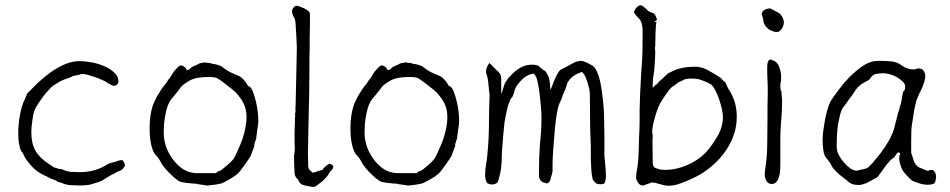

<svg xmlns="http://www.w3.org/2000/svg" viewBox="-20 -708 3688 745"><path d="M396.5 -386.7Q394.5 -387.7 393.6 -388.7Q388.7 -392.6 375 -398.4Q362.3 -404.3 347.7 -409.2Q332 -414.1 319.3 -418Q305.7 -420.9 297.9 -420.9H296.9H295.9Q291 -418 272.5 -415Q265.6 -414.1 259.8 -412.1V-411.1Q254.9 -409.2 249 -406.2Q232.4 -401.4 215.8 -393.6Q205.1 -387.7 185.5 -375Q176.8 -369.1 168 -357.4Q158.2 -347.7 148.4 -334.5Q138.7 -321.3 129.9 -308.6Q122.1 -295.9 116.2 -286.1V-285.2Q112.3 -276.4 109.4 -264.6Q107.4 -253.9 105.5 -240.2Q103.5 -227.5 102.5 -214.8Q101.6 -202.1 101.6 -194.3V-193.4Q101.6 -152.3 117.2 -124Q133.8 -94.7 168.9 -72.3Q185.5 -60.5 187.5 -59.6Q194.3 -56.6 199.2 -55.7L211.9 -51.8L212.9 -52.7Q217.8 -52.7 223.6 -49.8Q241.2 -42 255.9 -41Q270.5 -40 289.1 -40Q318.4 -40 343.8 -46.9Q370.1 -53.7 393.6 -68.4Q403.3 -74.2 408.2 -75.2Q426.8 -80.1 428.2 -80.6Q429.7 -81.1 431.6 -81.5Q433.6 -82 438.5 -84Q442.4 -85.9 453.1 -86.9Q456.1 -86.9 460 -80.1Q464.8 -72.3 464.8 -68.4Q464.8 -62.5 460 -57.6Q453.1 -48.8 451.2 -47.9L436.5 -42Q431.6 -40 427.7 -37.1Q424.8 -35.2 422.9 -34.2Q411.1 -29.3 400.4 -22.5Q389.6 -15.6 377 -7.8Q367.2 -2 328.1 8.8H329.1Q329.1 8.8 328.1 8.8Q314.5 10.7 312.5 10.7Q305.7 10.7 293.9 11.7L259.8 10.7L246.1 9.8Q231.4 6.8 229.5 5.9Q216.8 0 210 -1Q204.1 -2 202.1 -3.9Q197.3 -8.8 191.4 -9.8Q179.7 -13.7 169.9 -18.6Q160.2 -24.4 150.4 -28.3Q122.1 -42 104.5 -61.5Q78.1 -89.8 71.3 -108.4Q68.4 -113.3 66.4 -117.2Q63.5 -120.1 62.5 -122.1Q60.5 -127 58.6 -129.9Q57.6 -133.8 56.6 -138.7Q52.7 -153.3 51.8 -164.1Q50.8 -175.8 50.8 -190.4Q50.8 -223.6 56.6 -256.8Q63.5 -297.9 75.2 -320.3Q80.1 -332 81.1 -334Q85 -340.8 85 -344.7Q105.5 -365.2 127 -386.7Q151.4 -409.2 176.8 -427.7Q203.1 -446.3 232.4 -459Q263.7 -471.7 292 -470.7Q308.6 -470.7 334 -466.3Q359.4 -461.9 382.8 -452.1Q406.2 -442.4 422.9 -426.8Q439.5 -412.1 439.5 -392.6Q439.5 -385.7 434.6 -380.4Q429.7 -375 421.9 -375Q417 -375 407.2 -380.9L400.4 -383.8L398.4 -385.7Z M903.3 -126Q915 -151.4 920.9 -168.9Q928.7 -192.4 932.6 -213.9Q936.5 -236.3 936.5 -252Q936.5 -279.3 928.7 -298.8Q920.9 -317.4 909.2 -332Q896.5 -349.6 879.9 -362.3Q871.1 -369.1 862.3 -376Q853.5 -382.8 843.8 -390.6Q830.1 -400.4 821.3 -405.3Q812.5 -409.2 794.9 -409.2Q757.8 -409.2 739.3 -404.3Q719.7 -399.4 705.1 -388.7Q686.5 -377.9 677.7 -364.3Q673.8 -358.4 651.4 -331.1Q651.4 -331.1 650.4 -330.1H649.4V-329.1L645.5 -324.2Q641.6 -320.3 637.7 -312.5Q630.9 -300.8 627 -285.6Q623 -270.5 620.1 -253.9Q617.2 -237.3 616.2 -221.2Q615.2 -205.1 615.2 -192.4Q615.2 -171.9 621.6 -148.4Q627.9 -125 641.6 -103.5Q654.3 -82 672.9 -65.4Q688.5 -49.8 712.9 -41Q719.7 -39.1 725.6 -38.1L738.3 -36.1H739.3H816.4H818.4L819.3 -38.1Q827.1 -44.9 830.1 -44.4Q833 -43.9 840.8 -49.8Q848.6 -55.7 862.3 -67.4Q877.9 -81.1 884.8 -89.8Q892.6 -100.6 903.3 -126ZM944.3 -89.8Q928.7 -66.4 922.9 -59.6Q910.2 -41 903.3 -35.2Q899.4 -31.2 885.7 -21.5Q876 -15.6 866.2 -9.8Q861.3 -6.8 851.6 -2Q839.8 2.9 838.9 3.9Q817.4 8.8 795.9 10.7Q781.2 12.7 778.3 11.7V10.7Q777.3 10.7 770.5 9.8L743.2 5.9Q743.2 4.9 743.2 4.9V5.9Q743.2 5.9 743.2 5.9V4.9Q738.3 4.9 725.6 3.9Q716.8 2.9 707 2H706.1Q697.3 1 687.5 -1Q679.7 -2 675.8 -4.9H674.8Q666 -10.7 657.2 -17.6Q646.5 -27.3 636.7 -37.1Q627 -46.9 618.2 -57.6Q607.4 -71.3 606.4 -74.2Q601.6 -84 597.7 -89.8Q594.7 -95.7 585.9 -104.5H586.9H585.9Q578.1 -112.3 573.2 -125Q568.4 -136.7 565.4 -152.3Q562.5 -167 561.5 -181.6Q560.5 -196.3 560.5 -208Q560.5 -236.3 563.5 -256.8Q566.4 -278.3 572.3 -296.9Q579.1 -315.4 589.8 -335Q605.5 -362.3 617.2 -376Q627.9 -389.6 627.9 -390.6L632.8 -398.4Q637.7 -402.3 643.6 -413.1Q650.4 -424.8 653.3 -428.7Q666 -444.3 669.9 -446.3V-447.3Q673.8 -451.2 676.8 -453.1Q679.7 -454.1 683.6 -454.1Q685.5 -454.1 689.5 -452.1H690.4Q702.1 -444.3 702.1 -441.4Q702.1 -437.5 705.1 -436.5Q709 -436.5 710.9 -437.5L713.9 -438.5L714.8 -439.5H715.8L723.6 -447.3Q723.6 -447.3 727.5 -449.2Q736.3 -454.1 745.1 -457Q753.9 -462.9 757.8 -462.9Q773.4 -464.8 773.4 -466.8Q774.4 -463.9 776.4 -465.8L777.3 -464.8H779.3L796.9 -462.9Q799.8 -462.9 800.8 -460.9H801.8Q817.4 -459 825.2 -456.1Q838.9 -452.1 843.8 -447.3Q846.7 -444.3 863.3 -433.6Q873 -427.7 883.8 -422.9Q904.3 -414.1 905.3 -414.1Q906.2 -414.1 913.1 -410.2Q918 -406.2 922.9 -401.4Q926.8 -397.5 931.6 -391.6Q935.5 -386.7 940.4 -377.9L941.4 -376L942.4 -374H944.3L945.3 -373H947.3Q956.1 -367.2 961.9 -350.6Q968.8 -333 973.6 -311.5Q978.5 -290 980.5 -270.5Q982.4 -250 982.4 -239.3Q982.4 -227.5 978.5 -205.1Q975.6 -186.5 973.6 -168Q970.7 -164.1 970.7 -159.2Q969.7 -156.2 967.8 -152.3V-151.4Q966.8 -148.4 966.8 -142.6Q966.8 -139.6 964.8 -135.7Q953.1 -104.5 952.1 -101.6Q951.2 -100.6 944.3 -89.8ZM757.8 -462.9Q757.8 -463.9 757.8 -463.9Z M1175.8 -76.2Q1175.8 -66.4 1175.8 -66.4V-65.4Q1176.8 -53.7 1178.7 -51.8L1190.4 -40L1192.4 -38.1H1195.3L1202.1 -40Q1205.1 -40 1209 -42Q1213.9 -45.9 1216.8 -44.9Q1219.7 -44.9 1225.6 -47.9V-46.9L1229.5 -48.8L1232.4 -49.8L1234.4 -50.8V-53.7V-54.7Q1251 -70.3 1257.8 -72.3Q1261.7 -72.3 1268.6 -68.4Q1274.4 -64.5 1273.4 -60.5V-59.6L1271.5 -57.6V-55.7V-54.7Q1270.5 -51.8 1266.6 -47.9Q1263.7 -44.9 1261.7 -43Q1258.8 -40 1257.8 -37.1Q1250 -25.4 1249 -23.4Q1241.2 -14.6 1232.4 -5.9Q1222.7 2 1211.9 9.8Q1204.1 16.6 1195.3 17.6L1167 12.7Q1167 12.7 1167 12.7Q1167 12.7 1167 12.7Q1159.2 10.7 1153.3 8.8Q1146.5 4.9 1144.5 2H1143.6Q1140.6 -2 1138.7 -6.8Q1135.7 -12.7 1129.9 -17.6Q1125 -25.4 1124 -29.3Q1123 -33.2 1122.1 -53.7Q1121.1 -79.1 1121.1 -83Q1121.1 -92.8 1121.1 -105.5Q1124 -118.2 1124 -132.8Q1123 -138.7 1123 -165Q1122.1 -180.7 1125 -257.8Q1126 -259.8 1125 -263.7Q1125 -266.6 1125 -268.6L1126 -269.5Q1126 -276.4 1127 -277.3V-279.3Q1127 -281.2 1126 -284.2Q1126 -287.1 1127 -298.8Q1127.9 -315.4 1129.9 -430.7Q1129.9 -440.4 1130.9 -476.1Q1131.8 -511.7 1131.8 -525.4Q1131.8 -538.1 1127 -614.3Q1126 -629.9 1124 -633.8Q1121.1 -639.6 1118.2 -645.5Q1116.2 -648.4 1116.2 -650.4Q1115.2 -652.3 1114.3 -655.3Q1113.3 -658.2 1113.3 -666Q1113.3 -671.9 1119.1 -678.7Q1125 -686.5 1130.9 -685.5Q1134.8 -685.5 1142.6 -682.6Q1151.4 -679.7 1160.2 -675.8Q1168.9 -670.9 1174.8 -667Q1180.7 -662.1 1181.6 -659.2Q1182.6 -655.3 1182.6 -644.5Q1182.6 -629.9 1182.6 -609.4Q1182.6 -588.9 1181.6 -565.4Q1181.6 -542 1181.6 -519.5Q1181.6 -497.1 1180.7 -481.4V-459Q1180.7 -401.4 1179.7 -344.7Q1178.7 -302.7 1177.7 -259.8Q1176.8 -243.2 1176.8 -216.8Q1176.8 -190.4 1175.8 -162.1Q1174.8 -111.3 1174.8 -110.4Q1174.8 -109.4 1175.8 -76.2ZM1261.7 -43Q1261.7 -43 1261.7 -43Z M1682.6 -126Q1694.3 -151.4 1700.2 -168.9Q1708 -192.4 1711.9 -213.9Q1715.8 -236.3 1715.8 -252Q1715.8 -279.3 1708 -298.8Q1700.2 -317.4 1688.5 -332Q1675.8 -349.6 1659.2 -362.3Q1650.4 -369.1 1641.6 -376Q1632.8 -382.8 1623 -390.6Q1609.4 -400.4 1600.6 -405.3Q1591.8 -409.2 1574.2 -409.2Q1537.1 -409.2 1518.6 -404.3Q1499 -399.4 1484.4 -388.7Q1465.8 -377.9 1457 -364.3Q1453.1 -358.4 1430.7 -331.1Q1430.7 -331.1 1429.7 -330.1H1428.7V-329.1L1424.8 -324.2Q1420.9 -320.3 1417 -312.5Q1410.2 -300.8 1406.2 -285.6Q1402.3 -270.5 1399.4 -253.9Q1396.5 -237.3 1395.5 -221.2Q1394.5 -205.1 1394.5 -192.4Q1394.5 -171.9 1400.9 -148.4Q1407.2 -125 1420.9 -103.5Q1433.6 -82 1452.1 -65.4Q1467.8 -49.8 1492.2 -41Q1499 -39.1 1504.9 -38.1L1517.6 -36.1H1518.6H1595.7H1597.7L1598.6 -38.1Q1606.4 -44.9 1609.4 -44.4Q1612.3 -43.9 1620.1 -49.8Q1627.9 -55.7 1641.6 -67.4Q1657.2 -81.1 1664.1 -89.8Q1671.9 -100.6 1682.6 -126ZM1723.6 -89.8Q1708 -66.4 1702.1 -59.6Q1689.5 -41 1682.6 -35.2Q1678.7 -31.2 1665 -21.5Q1655.3 -15.6 1645.5 -9.8Q1640.6 -6.8 1630.9 -2Q1619.1 2.9 1618.2 3.9Q1596.7 8.8 1575.2 10.7Q1560.5 12.7 1557.6 11.7V10.7Q1556.6 10.7 1549.8 9.8L1522.5 5.9Q1522.5 4.9 1522.5 4.9V5.9Q1522.5 5.9 1522.5 5.9V4.9Q1517.6 4.9 1504.9 3.9Q1496.1 2.9 1486.3 2H1485.4Q1476.6 1 1466.8 -1Q1459 -2 1455.1 -4.9H1454.1Q1445.3 -10.7 1436.5 -17.6Q1425.8 -27.3 1416 -37.1Q1406.2 -46.9 1397.5 -57.6Q1386.7 -71.3 1385.7 -74.2Q1380.9 -84 1377 -89.8Q1374 -95.7 1365.2 -104.5H1366.2H1365.2Q1357.4 -112.3 1352.5 -125Q1347.7 -136.7 1344.7 -152.3Q1341.8 -167 1340.8 -181.6Q1339.8 -196.3 1339.8 -208Q1339.8 -236.3 1342.8 -256.8Q1345.7 -278.3 1351.6 -296.9Q1358.4 -315.4 1369.1 -335Q1384.8 -362.3 1396.5 -376Q1407.2 -389.6 1407.2 -390.6L1412.1 -398.4Q1417 -402.3 1422.9 -413.1Q1429.7 -424.8 1432.6 -428.7Q1445.3 -444.3 1449.2 -446.3V-447.3Q1453.1 -451.2 1456.1 -453.1Q1459 -454.1 1462.9 -454.1Q1464.8 -454.1 1468.8 -452.1H1469.7Q1481.4 -444.3 1481.4 -441.4Q1481.4 -437.5 1484.4 -436.5Q1488.3 -436.5 1490.2 -437.5L1493.2 -438.5L1494.1 -439.5H1495.1L1502.9 -447.3Q1502.9 -447.3 1506.8 -449.2Q1515.6 -454.1 1524.4 -457Q1533.2 -462.9 1537.1 -462.9Q1552.7 -464.8 1552.7 -466.8Q1553.7 -463.9 1555.7 -465.8L1556.6 -464.8H1558.6L1576.2 -462.9Q1579.1 -462.9 1580.1 -460.9H1581.1Q1596.7 -459 1604.5 -456.1Q1618.2 -452.1 1623 -447.3Q1626 -444.3 1642.6 -433.6Q1652.3 -427.7 1663.1 -422.9Q1683.6 -414.1 1684.6 -414.1Q1685.5 -414.1 1692.4 -410.2Q1697.3 -406.2 1702.1 -401.4Q1706.1 -397.5 1710.9 -391.6Q1714.8 -386.7 1719.7 -377.9L1720.7 -376L1721.7 -374H1723.6L1724.6 -373H1726.6Q1735.4 -367.2 1741.2 -350.6Q1748 -333 1752.9 -311.5Q1757.8 -290 1759.8 -270.5Q1761.7 -250 1761.7 -239.3Q1761.7 -227.5 1757.8 -205.1Q1754.9 -186.5 1752.9 -168Q1750 -164.1 1750 -159.2Q1749 -156.2 1747.1 -152.3V-151.4Q1746.1 -148.4 1746.1 -142.6Q1746.1 -139.6 1744.1 -135.7Q1732.4 -104.5 1731.4 -101.6Q1730.5 -100.6 1723.6 -89.8ZM1537.1 -462.9Q1537.1 -463.9 1537.1 -463.9Z M2065.4 -454.1 2070.3 -453.1Q2073.2 -446.3 2082 -442.4Q2084 -438.5 2086.9 -437.5V-436.5L2094.7 -433.6V-432.6H2095.7Q2097.7 -430.7 2106.4 -415Q2111.3 -406.2 2113.3 -388.7L2116.2 -358.4L2127 -386.7Q2143.6 -428.7 2155.3 -437.5Q2164.1 -441.4 2214.8 -468.8H2217.8Q2220.7 -469.7 2224.6 -470.7Q2230.5 -471.7 2234.4 -471.7Q2243.2 -471.7 2257.8 -464.8Q2276.4 -455.1 2279.3 -453.1Q2289.1 -446.3 2295.9 -430.7Q2303.7 -414.1 2308.6 -392.6Q2313.5 -371.1 2316.4 -344.7Q2320.3 -317.4 2322.3 -290Q2324.2 -263.7 2324.2 -235.4Q2325.2 -208 2325.2 -182.6Q2325.2 -158.2 2325.2 -137.7Q2325.2 -117.2 2325.2 -103.5Q2327.1 -81.1 2329.1 -61.5Q2331.1 -42 2331.1 -23.4Q2331.1 -12.7 2327.1 0Q2325.2 6.8 2311.5 6.8Q2294.9 6.8 2290 1Q2285.2 -3.9 2282.2 -7.8Q2281.2 -9.8 2279.3 -14.6Q2275.4 -31.2 2274.4 -49.8Q2273.4 -69.3 2272.5 -89.8Q2272.5 -104.5 2272.5 -116.2Q2272.5 -123 2272.5 -128.9Q2272.5 -134.8 2272.5 -141.6Q2272.5 -154.3 2271.5 -167Q2269.5 -211.9 2269.5 -255.9Q2268.6 -299.8 2268.6 -343.8Q2268.6 -350.6 2266.6 -362.3Q2263.7 -373 2260.7 -384.8Q2256.8 -397.5 2252 -409.2Q2247.1 -419.9 2241.2 -425.8L2238.3 -428.7L2234.4 -427.7Q2204.1 -417 2190.4 -399.4Q2180.7 -387.7 2178.7 -377Q2175.8 -365.2 2169.9 -353.5Q2164.1 -340.8 2160.2 -328.1V-329.1Q2160.2 -329.1 2160.2 -328.1Q2156.2 -317.4 2150.4 -305.7Q2144.5 -293 2139.6 -260.7Q2134.8 -229.5 2131.8 -193.4Q2128.9 -158.2 2126.5 -124.5Q2124 -90.8 2124 -74.2V-59.6Q2124 -52.7 2124 -45.9V-44.9Q2124 -41 2123 -39.1V-38.1Q2122.1 -34.2 2121.1 -30.3Q2120.1 -27.3 2119.1 -23.4L2118.2 -19.5V-20.5Q2118.2 -19.5 2118.2 -19.5Q2116.2 -14.6 2116.2 -12.7Q2114.3 -4.9 2109.4 0Q2104.5 3.9 2096.7 3.9Q2096.7 3.9 2096.7 1H2090.8Q2090.8 1 2090.8 1H2089.8Q2087.9 -1 2085.9 -2H2085H2084Q2077.1 -6.8 2076.2 -9.8L2071.3 -19.5V-23.4V-30.3V-45.9Q2071.3 -99.6 2075.2 -150.4Q2081.1 -202.1 2081.1 -255.9Q2081.1 -266.6 2079.1 -291Q2077.1 -315.4 2074.2 -340.8Q2071.3 -366.2 2066.4 -388.7Q2061.5 -413.1 2052.7 -419.9L2049.8 -422.9L2045.9 -421.9Q2019.5 -416 2000 -393.6Q1977.5 -370.1 1974.6 -348.6Q1973.6 -343.8 1971.7 -340.8Q1969.7 -335.9 1967.8 -331.1L1966.8 -330.1Q1963.9 -328.1 1961.9 -325.2L1960.9 -324.2V-323.2Q1960 -321.3 1958 -315.4V-316.4Q1958 -316.4 1958 -315.4Q1954.1 -307.6 1951.2 -297.4Q1948.2 -287.1 1946.3 -277.3Q1941.4 -256.8 1937.5 -232.4Q1934.6 -208 1932.6 -182.6Q1930.7 -155.3 1928.7 -133.8Q1926.8 -109.4 1926.8 -88.9Q1926.8 -83 1925.8 -69.3Q1924.8 -55.7 1921.9 -40Q1918.9 -25.4 1915 -11.7Q1913.1 -5.9 1911.1 -2L1909.2 2H1908.2Q1905.3 3.9 1900.4 5.9H1899.4Q1895.5 7.8 1892.6 7.8H1891.6Q1873 7.8 1868.2 -1Q1862.3 -13.7 1862.3 -29.3Q1862.3 -40 1863.3 -49.8Q1864.3 -60.5 1866.2 -70.3Q1872.1 -102.5 1876 -174.8Q1877 -187.5 1877.9 -281.2L1879.9 -343.8L1878.9 -344.7Q1877 -359.4 1876 -373Q1875 -388.7 1872.1 -404.3Q1871.1 -409.2 1870.1 -413.1Q1869.1 -416 1867.2 -421.9Q1867.2 -423.8 1866.2 -426.8V-435.5Q1866.2 -439.5 1872.1 -453.1Q1873 -454.1 1878.9 -463.9L1882.8 -460Q1883.8 -460 1884.8 -458L1885.7 -457L1894.5 -448.2Q1895.5 -446.3 1896.5 -445.3L1897.5 -444.3H1898.4Q1901.4 -441.4 1903.3 -439.5Q1905.3 -436.5 1909.2 -433.6L1914.1 -429.7Q1914.1 -428.7 1915 -427.7Q1916 -425.8 1918.9 -423.8Q1924.8 -416 1924.8 -400.4V-396.5V-390.6V-341.8L1938.5 -383.8Q1939.5 -385.7 1940.4 -387.7Q1941.4 -389.6 1943.4 -391.6Q1949.2 -400.4 1953.1 -406.2Q1958 -411.1 1960 -413.1Q1978.5 -433.6 1999 -445.3Q2021.5 -458 2047.9 -457Q2056.6 -457 2059.6 -455.1Q2060.5 -455.1 2061.5 -455.1Z M2513.7 -68.4Q2515.6 -62.5 2518.6 -58.6H2519.5L2520.5 -57.6L2533.2 -52.7Q2543.9 -48.8 2560.5 -48.8Q2608.4 -48.8 2656.7 -72.3Q2705.1 -95.7 2733.4 -133.8Q2752.9 -159.2 2769.5 -189.5Q2785.2 -220.7 2785.2 -254.9Q2785.2 -265.6 2781.2 -284.2Q2777.3 -301.8 2771 -320.8Q2764.6 -339.8 2756.8 -355.5Q2748 -372.1 2741.2 -378.9Q2738.3 -380.9 2725.6 -387.7Q2708 -395.5 2704.1 -396.5Q2691.4 -401.4 2680.7 -402.3Q2669.9 -403.3 2664.1 -403.3Q2637.7 -403.3 2627.9 -395.5Q2623 -393.6 2610.4 -387.7V-386.7Q2600.6 -378.9 2589.8 -372.1Q2578.1 -363.3 2571.3 -351.6Q2562.5 -338.9 2560.5 -336.9Q2558.6 -335 2550.8 -322.3Q2533.2 -297.9 2520.5 -250Q2514.6 -226.6 2513.7 -223.6V-222.7Q2510.7 -208 2510.7 -194.3Q2510.7 -190.4 2511.7 -187.5Q2511.7 -184.6 2512.7 -182.6V-178.7Q2512.7 -170.9 2511.7 -162.1L2512.7 -77.1Q2512.7 -71.3 2513.7 -68.4ZM2486.3 7.8Q2484.4 8.8 2482.4 9.8Q2480.5 11.7 2474.6 11.7Q2462.9 11.7 2456.1 1Q2448.2 -9.8 2448.2 -19.5Q2448.2 -33.2 2452.1 -52.7Q2457 -78.1 2458 -118.2Q2459 -150.4 2460 -181.6Q2461.9 -212.9 2461.9 -243.2V-284.2Q2461.9 -286.1 2463.9 -345.7Q2467.8 -428.7 2470.7 -463.9Q2473.6 -499 2473.6 -582Q2473.6 -594.7 2473.1 -599.6Q2472.7 -604.5 2469.7 -617.2Q2467.8 -626 2462.9 -631.8Q2458 -637.7 2453.1 -642.6L2451.2 -644.5Q2448.2 -646.5 2448.2 -648.4L2446.3 -650.4V-651.4Q2440.4 -657.2 2440.4 -660.2Q2440.4 -668 2449.2 -677.7Q2457 -687.5 2465.8 -687.5Q2469.7 -687.5 2473.6 -684.6Q2478.5 -681.6 2480.5 -679.7V-678.7L2488.3 -672.9Q2490.2 -669.9 2495.1 -666Q2502 -661.1 2504.9 -660.2Q2507.8 -659.2 2508.8 -659.2Q2509.8 -659.2 2510.7 -658.2H2511.7Q2516.6 -657.2 2521.5 -650.4Q2526.4 -644.5 2529.3 -630.9L2518.6 -623H2527.3L2526.4 -619.1Q2525.4 -614.3 2524.9 -607.9Q2524.4 -601.6 2524.4 -594.7Q2523.4 -581.1 2523.4 -578.1V-570.3Q2522.5 -536.1 2522.5 -528.3Q2521.5 -526.4 2521.5 -520.5V-519.5Q2523.4 -508.8 2521.5 -476.6Q2520.5 -456.1 2518.6 -435.5L2514.6 -407.2Q2512.7 -391.6 2512.7 -377V-367.2L2519.5 -374L2524.4 -378.9Q2530.3 -380.9 2533.2 -386.7Q2536.1 -390.6 2541 -394.5Q2546.9 -399.4 2548.8 -401.4Q2568.4 -420.9 2571.3 -422.9Q2596.7 -435.5 2607.4 -439.5Q2632.8 -446.3 2644.5 -447.3Q2663.1 -449.2 2675.8 -449.2Q2691.4 -449.2 2708 -444.3Q2722.7 -438.5 2732.4 -432.6Q2744.1 -425.8 2755.9 -418.9Q2778.3 -405.3 2781.2 -401.4Q2784.2 -395.5 2788.1 -393.6V-392.6H2789.1Q2792 -391.6 2793.9 -389.6V-388.7Q2795.9 -386.7 2800.8 -375L2807.6 -360.4H2808.6Q2838.9 -312.5 2838.9 -254.9Q2838.9 -210 2821.3 -168.9Q2803.7 -127.9 2773.4 -94.2Q2743.2 -60.5 2705.1 -36.1Q2675.8 -17.6 2625 2Q2612.3 6.8 2599.6 9.8Q2586.9 12.7 2573.2 12.7Q2564.5 12.7 2556.6 10.7Q2541 5.9 2539.1 5.9Q2536.1 5.9 2533.2 4.9Q2529.3 2.9 2525.4 2Q2520.5 1 2516.6 1Q2513.7 0 2510.3 0Q2506.8 0 2506.8 0Q2495.1 5.9 2493.2 5.9ZM2533.2 4.9Q2532.2 4.9 2532.2 4.9Z M2939.5 -641.6Q2937.5 -645.5 2936.5 -649.4Q2934.6 -659.2 2941.4 -666Q2948.2 -672.9 2967.8 -675.8Q2972.7 -673.8 2994.1 -662.1Q3004.9 -656.2 3008.8 -652.3Q3012.7 -647.5 3017.1 -638.7Q3021.5 -629.9 3021.5 -622.1Q3021.5 -609.4 3013.7 -596.7Q3004.9 -585 2998 -584Q2991.2 -583 2984.4 -585Q2977.5 -586.9 2971.7 -589.4Q2965.8 -591.8 2959 -597.7Q2952.1 -603.5 2948.7 -609.4Q2945.3 -615.2 2943.4 -620.1Q2941.4 -632.8 2939.5 -641.6ZM3012.7 -351.6V-341.8V-340.8L3014.6 -324.2V-315.4Q3014.6 -285.2 3012.7 -259.8L3009.8 -220.7Q3007.8 -194.3 3007.8 -164.1V-66.4Q3007.8 -56.6 3006.8 -43.9Q3005.9 -31.2 3002 -19.5Q2999 -8.8 2991.2 -1Q2985.4 5.9 2974.6 5.9Q2960.9 5.9 2954.1 -5.9Q2947.3 -18.6 2947.3 -30.3Q2947.3 -44.9 2950.2 -58.6Q2957 -105.5 2957 -149.4Q2957 -194.3 2958 -241.2Q2958 -266.6 2958 -291Q2959 -316.4 2959 -342.8V-370.1L2957 -423.8V-451.2Q2957 -459 2960 -468.8Q2962.9 -476.6 2969.7 -476.6H2974.6L2979.5 -472.7Q2982.4 -471.7 2985.4 -471.7L2986.3 -470.7Q2994.1 -465.8 2999 -458Q3003.9 -449.2 3006.8 -439Q3009.8 -428.7 3010.7 -417V-396.5L3007.8 -378.9V-377.9V-370.1Q3007.8 -368.2 3008.8 -362.3Q3008.8 -355.5 3012.7 -351.6Z M3337.9 -390.6Q3335 -389.6 3332 -386.7Q3330.1 -385.7 3329.1 -384.8V-385.7L3328.1 -384.8Q3327.1 -383.8 3326.2 -383.8H3325.2L3324.2 -382.8Q3318.4 -377.9 3312.5 -373Q3307.6 -369.1 3302.7 -362.3Q3296.9 -355.5 3293.9 -349.6Q3291 -344.7 3286.1 -337.9Q3280.3 -331.1 3274.4 -322.3L3266.6 -311.5Q3261.7 -303.7 3255.9 -296.9Q3245.1 -284.2 3240.2 -264.6Q3235.4 -245.1 3231.4 -223.6Q3228.5 -201.2 3227.5 -180.7Q3226.6 -160.2 3226.6 -146.5Q3226.6 -146.5 3226.6 -137.7Q3226.6 -133.8 3227.5 -127.9Q3228.5 -118.2 3236.3 -103.5Q3244.1 -89.8 3254.9 -77.1Q3266.6 -63.5 3279.3 -54.7Q3296.9 -43.9 3305.7 -45.9Q3312.5 -47.9 3320.3 -49.8Q3341.8 -52.7 3348.6 -58.6Q3355.5 -64.5 3362.3 -72.3Q3369.1 -78.1 3372.1 -84Q3381.8 -93.8 3396.5 -113.3Q3416 -138.7 3430.7 -165Q3445.3 -192.4 3451.2 -215.8Q3463.9 -266.6 3464.8 -270.5Q3468.8 -280.3 3468.8 -282.2L3469.7 -283.2L3470.7 -291Q3471.7 -293 3474.6 -302.7Q3476.6 -307.6 3477.5 -314.5Q3478.5 -319.3 3479.5 -326.2Q3480.5 -332 3481.4 -336.9Q3482.4 -342.8 3483.4 -347.7Q3485.4 -351.6 3485.4 -354.5H3486.3L3487.3 -355.5Q3492.2 -358.4 3492.2 -373Q3492.2 -382.8 3481.4 -392.6Q3472.7 -401.4 3460 -408.7Q3447.3 -416 3432.6 -419.9Q3418.9 -423.8 3407.2 -423.8Q3392.6 -423.8 3377.9 -420.9Q3364.3 -418 3355.5 -401.4Q3354.5 -401.4 3354.5 -400.4H3353.5Q3352.5 -399.4 3350.6 -397.5H3349.6Q3347.7 -395.5 3345.7 -394.5Q3340.8 -392.6 3337.9 -390.6ZM3592.8 7.8Q3588.9 8.8 3577.1 8.8Q3565.4 8.8 3551.8 4.9Q3537.1 0 3523.4 -4.9Q3513.7 -8.8 3487.3 -40Q3479.5 -48.8 3473.6 -69.3Q3465.8 -93.8 3471.7 -108.4Q3474.6 -114.3 3467.8 -116.2L3465.8 -117.2L3463.9 -116.2Q3459 -112.3 3456.1 -107.4Q3452.1 -100.6 3450.2 -97.7Q3433.6 -86.9 3429.7 -80.1Q3420.9 -70.3 3413.1 -59.6Q3401.4 -43 3393.1 -31.7Q3384.8 -20.5 3382.8 -19.5Q3379.9 -17.6 3346.7 0Q3338.9 3.9 3329.1 6.8Q3320.3 9.8 3311.5 9.8Q3285.2 9.8 3271.5 -2.9Q3265.6 -8.8 3254.9 -16.6Q3244.1 -24.4 3235.4 -32.2Q3226.6 -40 3218.8 -48.8Q3210.9 -56.6 3208 -62.5Q3204.1 -70.3 3200.2 -77.1Q3196.3 -83 3189.5 -90.8Q3177.7 -102.5 3174.8 -124Q3171.9 -145.5 3171.9 -161.1Q3171.9 -175.8 3173.8 -196.3Q3176.8 -217.8 3180.7 -240.2Q3184.6 -261.7 3190.4 -282.2Q3196.3 -302.7 3203.1 -315.4Q3213.9 -333 3233.4 -358.4Q3252 -383.8 3274.4 -407.2Q3296.9 -429.7 3322.3 -448.2Q3346.7 -465.8 3371.1 -470.7Q3379.9 -471.7 3386.7 -471.7Q3394.5 -471.7 3401.4 -471.7Q3418.9 -471.7 3438.5 -469.7Q3457 -467.8 3469.7 -460Q3475.6 -456.1 3482.4 -452.1Q3491.2 -445.3 3497.1 -444.3Q3502.9 -442.4 3508.8 -440.4Q3515.6 -438.5 3523.4 -438.5H3524.4Q3531.2 -438.5 3537.1 -441.4L3539.1 -442.4Q3540 -442.4 3543.9 -442.4H3543H3543.9Q3558.6 -442.4 3563.5 -433.6Q3570.3 -423.8 3570.3 -414.1Q3570.3 -405.3 3567.4 -393.6Q3561.5 -377 3560.5 -373Q3556.6 -364.3 3551.8 -353.5H3550.8Q3546.9 -343.8 3542 -333Q3536.1 -321.3 3533.2 -307.6Q3527.3 -282.2 3527.3 -280.3Q3518.6 -222.7 3517.6 -217.8Q3515.6 -211.9 3515.6 -152.3V-119.1Q3515.6 -111.3 3518.6 -106.4Q3519.5 -102.5 3525.4 -85Q3533.2 -61.5 3555.7 -54.7Q3562.5 -51.8 3576.2 -45.9Q3582 -43.9 3586.9 -47.9Q3596.7 -48.8 3598.6 -47.9H3599.6Q3601.6 -47.9 3605.5 -43Q3609.4 -37.1 3611.3 -31.2Q3613.3 -22.5 3611.3 -13.7Q3609.4 -1 3606.4 2.9Q3603.5 4.9 3592.8 7.8Z"/></svg>

Font: ToneOZ-YinPZ-Tsuipita-TC
Style: Regular
Weight: 400
Designer: ÂÆ£ÂøóÂáåJeffrey Xuan(jeffreyx@gmail.com, ToneOZ.com) ÈòøÂù§(cjkFonts)
Foundry: ToneOZ
Version: Version 0.24071